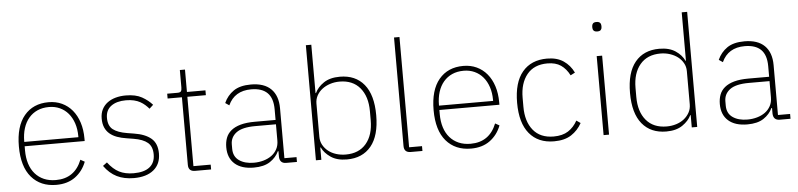

<svg xmlns="http://www.w3.org/2000/svg" viewBox="-45 -979 5109 1230"><g transform="rotate(-5 2509.5 -364.0)"><path d="M275 12Q174 12 115.5 -56Q57 -124 57 -254Q57 -383 114 -451.5Q171 -520 271 -520Q318 -520 356.5 -502Q395 -484 422.5 -451Q450 -418 465 -371.5Q480 -325 480 -268V-252H94V-225Q94 -178 106 -140Q118 -102 141.5 -75Q165 -48 198.5 -33.5Q232 -19 275 -19Q396 -19 442 -135L469 -120Q446 -60 397 -24Q348 12 275 12ZM271 -489Q229 -489 196.5 -474.5Q164 -460 141 -433Q118 -406 106 -368Q94 -330 94 -284V-280H442V-286Q442 -332 429.5 -369.5Q417 -407 394.5 -433.5Q372 -460 340.5 -474.5Q309 -489 271 -489Z M774 12Q711 12 664.5 -11Q618 -34 583 -83L610 -103Q644 -58 682.5 -38.5Q721 -19 775 -19Q843 -19 878 -47Q913 -75 913 -128Q913 -179 883.5 -204Q854 -229 793 -239L750 -246Q716 -251 688.5 -261Q661 -271 641.5 -287.5Q622 -304 611.5 -328Q601 -352 601 -386Q601 -419 613.5 -444Q626 -469 648.5 -486Q671 -503 701.5 -511.5Q732 -520 767 -520Q831 -520 871 -497.5Q911 -475 937 -445L912 -422Q901 -435 887.5 -447Q874 -459 857 -468.5Q840 -478 817.5 -483.5Q795 -489 766 -489Q706 -489 670.5 -463Q635 -437 635 -387Q635 -336 665 -312.5Q695 -289 756 -279L799 -272Q870 -261 908.5 -228.5Q947 -196 947 -131Q947 -63 901 -25.5Q855 12 774 12Z M1168 0Q1125 0 1125 -42V-477H1033V-508H1099Q1116 -508 1121.5 -515Q1127 -522 1127 -539V-652H1160V-508H1279V-477H1160V-31H1271V0Z M1754 0Q1713 0 1711 -42V-79H1707Q1689 -40 1650 -14Q1611 12 1545 12Q1466 12 1423 -26Q1380 -64 1380 -133Q1380 -166 1390 -193Q1400 -220 1423.5 -239.5Q1447 -259 1484.5 -269.5Q1522 -280 1577 -280H1710V-348Q1710 -420 1675 -454.5Q1640 -489 1571 -489Q1464 -489 1423 -399L1398 -416Q1419 -463 1460 -491.5Q1501 -520 1572 -520Q1657 -520 1701 -476.5Q1745 -433 1745 -352V-31H1823V0ZM1548 -19Q1581 -19 1610.5 -27.5Q1640 -36 1662 -52Q1684 -68 1697 -92Q1710 -116 1710 -148V-252H1577Q1493 -252 1455 -223.5Q1417 -195 1417 -148V-120Q1417 -70 1453.5 -44.5Q1490 -19 1548 -19Z M1945 -740H1980V-429H1983Q2000 -466 2040 -493Q2080 -520 2144 -520Q2244 -520 2299.5 -452.5Q2355 -385 2355 -254Q2355 -123 2299.5 -55.5Q2244 12 2144 12Q2080 12 2040 -15.5Q2000 -43 1983 -79H1980V0H1945ZM2139 -20Q2224 -20 2270.5 -75Q2317 -130 2317 -225V-283Q2317 -378 2270.5 -433.5Q2224 -489 2139 -489Q2107 -489 2078 -479.5Q2049 -470 2027.5 -453.5Q2006 -437 1993 -413.5Q1980 -390 1980 -362V-148Q1980 -119 1993 -95.5Q2006 -72 2027.5 -55Q2049 -38 2078 -29Q2107 -20 2139 -20Z M2555 0Q2512 0 2512 -42V-740H2547V-31H2630V0Z M2942 12Q2841 12 2782.5 -56Q2724 -124 2724 -254Q2724 -383 2781 -451.5Q2838 -520 2938 -520Q2985 -520 3023.5 -502Q3062 -484 3089.5 -451Q3117 -418 3132 -371.5Q3147 -325 3147 -268V-252H2761V-225Q2761 -178 2773 -140Q2785 -102 2808.5 -75Q2832 -48 2865.5 -33.5Q2899 -19 2942 -19Q3063 -19 3109 -135L3136 -120Q3113 -60 3064 -24Q3015 12 2942 12ZM2938 -489Q2896 -489 2863.5 -474.5Q2831 -460 2808 -433Q2785 -406 2773 -368Q2761 -330 2761 -284V-280H3109V-286Q3109 -332 3096.5 -369.5Q3084 -407 3061.5 -433.5Q3039 -460 3007.5 -474.5Q2976 -489 2938 -489Z M3476 12Q3374 12 3317.5 -56Q3261 -124 3261 -254Q3261 -385 3317.5 -452.5Q3374 -520 3476 -520Q3540 -520 3582 -491.5Q3624 -463 3647 -415L3618 -400Q3596 -443 3562.5 -466Q3529 -489 3476 -489Q3390 -489 3344.5 -433Q3299 -377 3299 -283V-225Q3299 -131 3344.5 -75Q3390 -19 3476 -19Q3533 -19 3569.5 -42.5Q3606 -66 3629 -108L3655 -90Q3630 -44 3587 -16Q3544 12 3476 12Z M3813 -665Q3797 -665 3790 -672.5Q3783 -680 3783 -691V-700Q3783 -711 3789.5 -718.5Q3796 -726 3812 -726Q3828 -726 3835 -718.5Q3842 -711 3842 -700V-691Q3842 -680 3835.5 -672.5Q3829 -665 3813 -665ZM3795 -508H3830V0H3795Z M4362 -79H4359Q4342 -43 4302 -15.5Q4262 12 4198 12Q4098 12 4042.5 -55.5Q3987 -123 3987 -254Q3987 -385 4042.5 -452.5Q4098 -520 4198 -520Q4262 -520 4302 -493Q4342 -466 4359 -429H4362V-740H4397V0H4362ZM4203 -20Q4235 -20 4264 -29Q4293 -38 4314.5 -55Q4336 -72 4349 -95.5Q4362 -119 4362 -148V-362Q4362 -390 4349 -413.5Q4336 -437 4314.5 -453.5Q4293 -470 4264 -479.5Q4235 -489 4203 -489Q4118 -489 4071.5 -433.5Q4025 -378 4025 -283V-225Q4025 -130 4071.5 -75Q4118 -20 4203 -20Z M4928 0Q4887 0 4885 -42V-79H4881Q4863 -40 4824 -14Q4785 12 4719 12Q4640 12 4597 -26Q4554 -64 4554 -133Q4554 -166 4564 -193Q4574 -220 4597.5 -239.5Q4621 -259 4658.5 -269.5Q4696 -280 4751 -280H4884V-348Q4884 -420 4849 -454.5Q4814 -489 4745 -489Q4638 -489 4597 -399L4572 -416Q4593 -463 4634 -491.5Q4675 -520 4746 -520Q4831 -520 4875 -476.5Q4919 -433 4919 -352V-31H4997V0ZM4722 -19Q4755 -19 4784.5 -27.5Q4814 -36 4836 -52Q4858 -68 4871 -92Q4884 -116 4884 -148V-252H4751Q4667 -252 4629 -223.5Q4591 -195 4591 -148V-120Q4591 -70 4627.5 -44.5Q4664 -19 4722 -19Z"/></g></svg>

Font: IBM Plex Sans Arabic ExtLt
Style: Regular
Weight: 200
Designer: Mike Abbink, Paul van der Laan, Pieter van Rosmalen, Wael Morcos, Khajak Apelian
Foundry: Bold Monday
Version: Version 1.2